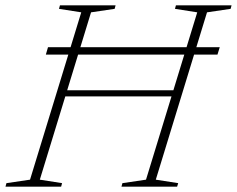

<svg xmlns="http://www.w3.org/2000/svg" viewBox="-46 -696 883 716"><path d="M169.5 -336.5 177 -359.5H628.5L621 -336.5ZM125 -492.5 133 -520H773.5L765 -492.5ZM257 -650 174 -663 177.5 -676H385L381.5 -663L293.5 -650L102.5 -26L185.5 -13L182 0H-25.5L-22 -13L66 -26ZM689.5 -650 606.5 -663 610 -676H817.5L814 -663L726 -650L535 -26L618.5 -13L614.5 0H407L410.5 -13L498.5 -26Z"/></svg>

Font: Newsreader 16pt 16pt ExtraLight
Style: Italic
Weight: 250
Italic angle: -17°
Version: Version 1.003